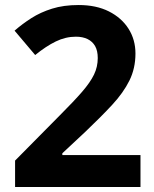

<svg xmlns="http://www.w3.org/2000/svg" viewBox="-20 -795 612 764"><path d="M40 -51V-156L219 -337Q274 -392 306.5 -429.5Q339 -467 354 -498Q369 -529 369 -564Q369 -593 358.5 -611.5Q348 -630 328.5 -639.5Q309 -649 282 -649Q241 -649 202 -630Q163 -611 120 -576L38 -673Q69 -700 105 -723Q141 -746 187 -760.5Q233 -775 293 -775Q363 -775 413.5 -749.5Q464 -724 491.5 -680.5Q519 -637 519 -582Q519 -523 495 -474.5Q471 -426 426.5 -378Q382 -330 320 -271L228 -185V-178H539V-51Z"/></svg>

Font: Noto Sans Tamil UI
Style: Regular
Weight: 400
Designer: Jelle Bosma - Monotype Design Team
Foundry: Monotype Imaging Inc.
Version: Version 2.004